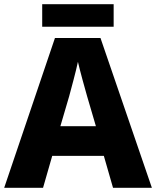

<svg xmlns="http://www.w3.org/2000/svg" viewBox="-20 -965 747 919"><path d="M524 -945H182V-837H524ZM521 -66H707L461 -783H243L0 -66H186L230 -219H477ZM397 -504 439 -361H269L311 -504C320 -538 344 -625 353 -669C363 -625 387 -539 397 -504Z"/></svg>

Font: Noto Sans Malayalam UI ExtraBold
Style: Regular
Weight: 800
Designer: Jelle Bosma - Monotype Design Team
Foundry: Monotype Imaging Inc.
Version: Version 2.104